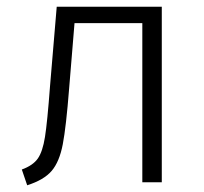

<svg xmlns="http://www.w3.org/2000/svg" viewBox="-20 -543 607 572"><path d="M462 -523V0H404V-474H202L186 -280Q177 -165 167 -113Q157 -61 134 -34Q111 -7 61 9L45 -38Q78 -50 92.5 -70.5Q107 -91 114 -135Q121 -179 129 -286L149 -523Z"/></svg>

Font: Fira Sans Light
Style: Regular
Weight: 300
Designer: bBox Type GmbH & Carrois Corporate GbR & Edenspiekermann AG
Foundry: bBox Type GmbH & Carrois Corporate GbR & Edenspiekermann AG
Version: Version 4.301